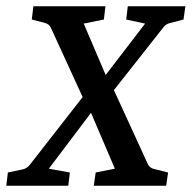

<svg xmlns="http://www.w3.org/2000/svg" viewBox="-24 -590 609 610"><path d="M274 0 280 -42 341 -54 253 -260 248 -261 138 -501Q132 -514 119 -517L77 -528L82 -570H311L306 -528L242 -515L324 -323H329L446 -68Q452 -56 466 -53L510 -42L504 0ZM-4 0 1 -42 49 -52Q62 -55 72 -68L263 -313H282L437 -515L377 -528L382 -570H565L559 -528L517 -517Q503 -514 495 -503L309 -267H292L131 -54L198 -42L193 0Z"/></svg>

Font: Yrsa Medium
Style: Italic
Weight: 500
Italic angle: -7.10001°
Designer: Anna Giedrys (Yrsa+Rasa design), David Brezina (Yrsa art-direction, Rasa art-direction, design)
Foundry: Rosetta Type Foundry
Version: Version 2.004